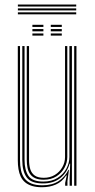

<svg xmlns="http://www.w3.org/2000/svg" viewBox="-20 -798 409 825"><path d="M160.8 6.5Q135.5 6.5 117.5 0.9Q99.5 -4.8 87.6 -14.9Q75.8 -25 69 -39.4Q62.2 -53.8 59.4 -71.4Q56.5 -89 56.5 -109.5V-600H66V-110Q66 -86 70.2 -66.2Q74.5 -46.5 85.1 -32Q95.8 -17.5 114.5 -9.6Q133.2 -1.8 162.5 -1.8Q204.5 -1.8 232.4 -20.2Q260.2 -38.8 273.8 -68.2H276.2L269.8 -19.8V0H260V-12L266.8 -44H264.2Q247 -17 220.2 -5.2Q193.5 6.5 160.8 6.5ZM298.8 0V-600H308.5V0ZM168 -25.8Q145.8 -25.8 131.5 -32.2Q117.2 -38.8 109.2 -50.2Q101.2 -61.8 98.1 -77.4Q95 -93 95 -111V-600H104.8V-111Q104.8 -88 110.2 -70.6Q115.8 -53.2 129.5 -43.6Q143.2 -34 168.5 -34Q195.2 -34 215.8 -46.5Q236.2 -59 247.9 -79.5Q259.5 -100 259.5 -123.2V-600H269.2V-123.5Q269.2 -99.8 257.2 -77.4Q245.2 -55 222.6 -40.4Q200 -25.8 168 -25.8ZM164.5 -9.8Q114 -9.8 94.9 -35.6Q75.8 -61.5 75.8 -110.2V-600H85.5V-110.5Q85.5 -67.5 102.1 -42.6Q118.8 -17.8 166.2 -17.8Q201.8 -17.8 226.8 -33.2Q251.8 -48.8 265 -73.1Q278.2 -97.5 278.2 -123.5V-600H289V0H279.2V-32L281.5 -94.8H279Q268.8 -56.8 239.2 -33.1Q209.8 -9.5 164.5 -9.8ZM198.2 -682.2V-691.5H245.5V-682.2ZM119.2 -645V-654.2H166.5V-645ZM119.2 -663.5V-673H166.5V-663.5ZM119.2 -682.2V-691.5H166.5V-682.2ZM198.2 -645V-654.2H245.5V-645ZM198.2 -663.5V-673H245.5V-663.5ZM56.8 -770V-778.5H307.5V-770ZM56.8 -736.5V-745H307.5V-736.5ZM56.8 -753.2V-761.8H307.5V-753.2Z"/></svg>

Font: Big Shoulders Inline Text Thin ExtraLight
Style: Regular
Weight: 250
Version: Version 2.002